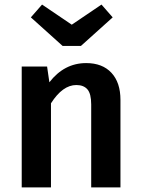

<svg xmlns="http://www.w3.org/2000/svg" viewBox="-20 -820 616 840"><path d="M334 -619H254L115 -744L164 -800L294 -712L424 -800L473 -744ZM357 -544Q428 -544 467.5 -501.5Q507 -459 507 -383V0H379V-363Q379 -410 362.5 -429Q346 -448 314 -448Q254 -448 203 -368V0H75V-529H186L196 -460Q261 -544 357 -544Z"/></svg>

Font: FiraGO Medium
Style: Regular
Weight: 500
Designer: bBox Type
Foundry: bBox Type GmbH
Version: Version 1.001;PS 001.001;hotconv 1.0.88;makeotf.lib2.5.64775